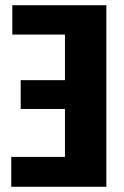

<svg xmlns="http://www.w3.org/2000/svg" viewBox="-20 -713 472 733"><path d="M27 -693H386V0H23V-114H228V-297H59V-407H228V-581H27Z"/></svg>

Font: Fira Sans Extra Condensed
Style: Bold
Weight: 700
Width: 1
Designer: Carrois Corporate & Edenspiekermann AG
Foundry: Carrois Corporate GbR & Edenspiekermann AG
Version: Version 4.203